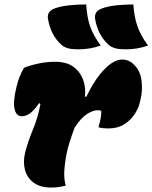

<svg xmlns="http://www.w3.org/2000/svg" viewBox="-20 -835 686 864"><path d="M368 -815Q371 -759 385 -718Q399 -677 433 -630Q386 -613 333 -613Q304 -613 287 -617.5Q270 -622 258 -632Q208 -676 196 -750Q190 -784 226 -797Q252 -807 290.5 -811Q329 -815 368 -815ZM580 -815Q584 -759 598 -718Q612 -677 646 -630Q599 -613 546 -613Q517 -613 500 -617.5Q483 -622 470 -632Q420 -677 408 -750Q403 -785 439 -797Q465 -807 503 -811Q541 -815 580 -815ZM88 -530Q115 -541 152.5 -549Q190 -557 228 -557Q282 -557 313 -532.5Q344 -508 355.5 -471.5Q367 -435 362 -401L368 -399Q408 -481 450.5 -524Q493 -567 530 -567Q561 -567 584 -543Q612 -515 617 -471.5Q622 -428 613 -390L609 -373Q603 -347 585 -320Q567 -293 538 -275Q509 -257 467 -257Q454 -257 444.5 -258Q435 -259 424 -262V-268Q430 -285 433 -302.5Q436 -320 436 -336Q430 -339 420 -339Q398 -339 371 -321.5Q344 -304 316 -261Q303 -227 292 -191.5Q281 -156 275 -117Q269 -79 269 -51Q269 -23 276 0Q245 9 210 9Q161 9 131.5 -13Q102 -35 92.5 -70.5Q83 -106 93 -148Q106 -199 128.5 -253Q151 -307 162 -367L156 -371Q131 -335 113 -323.5Q95 -312 78 -312Q53 -312 45.5 -344.5Q38 -377 54 -443Q60 -469 68.5 -490Q77 -511 88 -530Z"/></svg>

Font: Recursive Mn Csl St Blk
Style: Italic
Weight: 900
Italic angle: -15°
Monospace: yes
Version: Version 1.079;hotconv 1.0.112;makeotfexe 2.5.65598; ttfautoh